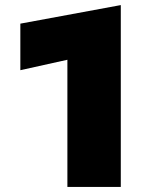

<svg xmlns="http://www.w3.org/2000/svg" viewBox="-20 -735 585 755"><path d="M60 -459 245 -500V0H455V-715L60 -642Z"/></svg>

Font: Jost Black
Style: Regular
Weight: 900
Version: Version 3.710